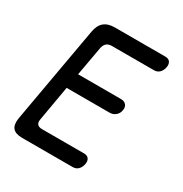

<svg xmlns="http://www.w3.org/2000/svg" viewBox="-170 -858 939 987"><g transform="rotate(30 300.0 -365.0)"><path d="M185 -427H440Q460 -427 470.5 -414.5Q481 -402 477 -382Q474 -362 459 -349.5Q444 -337 424 -337H169L133 -130Q129 -110 137.5 -100Q146 -90 166 -90H415Q435 -90 443.5 -77.5Q452 -65 448 -45Q444 -25 431.5 -12.5Q419 0 399 0H100Q59 0 43 -19.5Q27 -39 34 -80L135 -650Q142 -691 165 -710.5Q188 -730 229 -730H528Q548 -730 556.5 -717.5Q565 -705 561 -685Q557 -665 544.5 -652.5Q532 -640 512 -640H263Q243 -640 231.5 -630Q220 -620 216 -600Z"/></g></svg>

Font: Maple Mono
Style: Italic
Weight: 400
Italic angle: -10°
Monospace: yes
Designer: subframe7536
Version: Version 7.300